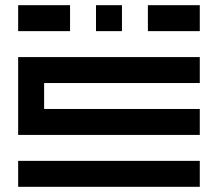

<svg xmlns="http://www.w3.org/2000/svg" viewBox="-20 -720 840 740"><path d="M50 -700V-600H250V-700ZM350 -700V-600H450V-700ZM550 -600H750V-700H550ZM50 -500V-200H750V-300H150V-400H750V-500ZM750 0V-100H50V0Z"/></svg>

Font: Mourier
Style: Regular
Weight: 400
Designer: Eric Mourier
Foundry: Velvetyne Type Foundry
Version: Version 2.000;hotconv 1.0.109;makeotfexe 2.5.65596